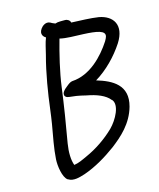

<svg xmlns="http://www.w3.org/2000/svg" viewBox="-113 -776 754 912"><g transform="rotate(-15 264.0 -320.0)"><path d="M183 -630C173 -606 168 -577 161 -550C138 -465 123 -370 114 -296C110 -270 108 -246 104 -226C94 -169 82 -109 79 -58C77 -27 85 32 108 48H109C134 64 166 53 192 45C250 25 304 -8 352 -43C403 -82 459 -131 481 -209C509 -311 434 -349 360 -371C418 -406 469 -459 505 -514C556 -594 517 -646 450 -658C411 -664 362 -665 317 -667C315 -678 304 -686 291 -686H280C272 -686 264 -686 256 -685H255L243 -682L229 -688L220 -693C199 -703 180 -685 174 -676C156 -651 173 -635 183 -630ZM409 -262C436 -232 400 -166 365 -131C325 -92 274 -57 222 -34C198 -23 178 -13 156 -10C146 -36 145 -75 152 -117C168 -207 182 -294 194 -384C203 -453 224 -540 243 -607V-608C276 -600 317 -601 358 -599C423 -596 467 -589 459 -560C458 -555 454 -548 449 -539C408 -476 339 -402 250 -397C240 -396 231 -389 220 -380C210 -372 185 -353 198 -336C203 -330 210 -329 217 -328C223 -327 235 -326 250 -324C265 -322 279 -318 297 -314C346 -305 387 -289 408 -262Z"/></g></svg>

Font: Stray Cat
Style: ExBdObl
Weight: 800
Version: Version 1.0